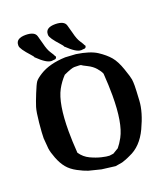

<svg xmlns="http://www.w3.org/2000/svg" viewBox="-161 -998 984 1131"><g transform="rotate(-20 331.0 -433.0)"><path d="M318.8 -887.4Q374.5 -886.6 383.3 -855.8Q394 -820.1 397.5 -804.5Q407.2 -763 421.9 -741.3Q436.5 -719.5 439.5 -711.3L442.4 -708.9V-704.7Q442.4 -697 433.6 -692.8L418.5 -691.6L412.6 -690.8H409.7Q379.4 -690.8 326.2 -742.9L322.8 -745.4V-747.4Q322.8 -749.9 308.6 -765.9Q257.3 -822.1 257.3 -841V-841.4V-845.9Q257.3 -887.4 318.8 -887.4ZM133.3 -887.4Q189 -886.6 197.8 -855.8Q208.5 -820.1 211.9 -804.5Q221.7 -763 236.3 -741.3Q251 -719.5 253.9 -711.3L256.8 -708.9V-704.7Q256.8 -697 248 -692.8L232.9 -691.6L227.1 -690.8H224.1Q193.8 -690.8 140.6 -742.9L137.2 -745.4V-747.4Q137.2 -749.9 123 -765.9Q71.8 -822.1 71.8 -841V-841.4V-845.9Q71.8 -887.4 133.3 -887.4ZM492.2 -377.9Q492.2 -440.4 486.8 -515.6Q480.5 -532.2 461.9 -553.7Q443.4 -575.2 413.1 -590.1Q382.8 -605 380.4 -608.2Q377.9 -611.3 337.9 -611.3Q321.3 -611.3 270 -587.9Q240.2 -556.6 219.7 -519Q177.2 -440.9 177.2 -267.6Q177.2 -205.6 182.6 -130.9Q205.1 -97.7 240 -81.3Q274.9 -64.9 306.6 -57.4Q338.4 -49.8 355 -49.8L379.9 -53.2Q397.5 -64 415 -74.2Q432.6 -95.2 449.7 -126.5Q492.2 -204.6 492.2 -377.9ZM206.5 -9.3Q180.7 -17.6 144 -37.1Q107.4 -56.6 85.7 -83Q64 -109.4 48.6 -149.2Q33.2 -189 30.3 -212.9L24.9 -278.8Q24.9 -308.6 31.2 -374Q37.6 -439.5 46.1 -467.3Q54.7 -495.1 74.5 -543.9Q94.2 -592.8 104 -606.9Q113.8 -621.1 146.5 -641.6Q207.5 -679.7 307.1 -683.6L372.1 -679.7H372.6Q457.5 -667 500 -639.2Q542.5 -611.3 567.4 -582Q592.3 -552.7 611.3 -497.6Q630.4 -442.4 632.6 -426.3Q634.8 -410.2 634.8 -387.2Q634.8 -364.3 630.6 -293.9Q626.5 -223.6 583 -131.3Q539.6 -39.1 463.9 -7.8L450.2 -1.5Q435.1 5.4 410.6 13.2L367.7 20.5L282.7 9.8Z"/></g></svg>

Font: Drukaatie burti
Style: Bold
Weight: 700
Version: Version 0.14